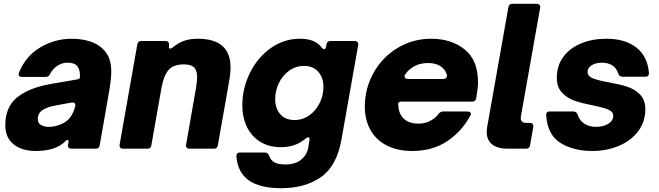

<svg xmlns="http://www.w3.org/2000/svg" viewBox="-20 -783 3469 1011"><path d="M8 -123Q8 -221 71 -271Q134 -321 248 -341L382 -364Q401 -367 401 -376V-385Q401 -416 388 -433Q374 -453 335 -453Q308 -453 283.5 -437.5Q259 -422 244 -394Q237 -378 221 -378H96Q78 -378 78 -392Q78 -395 80 -401Q116 -489 193 -534Q270 -579 358 -579Q410 -579 453.5 -565Q497 -551 524 -523Q547 -500 556.5 -471Q566 -442 566 -405Q566 -362 549 -269L505 -18Q502 0 484 0H356Q346 0 341 -6Q336 -12 338 -22L339 -26Q341 -34 341 -37Q341 -46 335 -46Q331 -46 325 -40Q315 -29 297 -18Q249 12 167 12Q96 12 52 -23Q8 -58 8 -123ZM302 -129Q332 -142 349 -164Q366 -186 376 -223Q377 -226 377 -230Q377 -237 371.5 -241Q366 -245 357 -243L275 -228Q229 -220 204 -203.5Q179 -187 179 -156Q179 -135 195.5 -125Q212 -115 238 -115Q268 -115 302 -129Z M777 -18Q774 0 756 0H628Q618 0 613 -6Q608 -12 610 -22L703 -549Q706 -567 724 -567H852Q862 -567 866.5 -561Q871 -555 870 -545V-544L869 -538Q869 -527 876 -527Q881 -527 891 -534Q919 -558 950.5 -568.5Q982 -579 1021 -579Q1194 -579 1194 -428Q1194 -406 1190 -377.5Q1186 -349 1180 -317L1127 -18Q1124 0 1106 0H978Q968 0 963 -6Q958 -12 960 -22L1012 -319Q1018 -355 1018 -377Q1018 -413 1001.5 -428.5Q985 -444 948 -444Q893 -444 867.5 -414.5Q842 -385 830 -319Z M1225 41V38Q1225 20 1244 20H1374Q1391 20 1397 37Q1406 62 1426.5 72.5Q1447 83 1481 83Q1535 83 1565.5 58Q1596 33 1603 -5L1609 -43L1610 -50Q1610 -60 1603 -60Q1597 -60 1589 -53Q1560 -29 1528.5 -18.5Q1497 -8 1458 -8Q1397 -8 1351 -36Q1305 -64 1280.5 -114Q1256 -164 1256 -229Q1256 -318 1296 -399Q1336 -480 1405.5 -529.5Q1475 -579 1559 -579Q1598 -579 1626 -568.5Q1654 -558 1673 -534Q1680 -524 1687 -524Q1694 -524 1697 -537L1699 -549Q1702 -567 1720 -567H1848Q1858 -567 1863 -561Q1868 -555 1866 -545L1778 -48Q1753 92 1669.5 150Q1586 208 1460 208Q1237 208 1225 41ZM1683 -325Q1683 -375 1655.5 -405.5Q1628 -436 1581 -436Q1538 -436 1503 -411Q1468 -386 1448.5 -345.5Q1429 -305 1429 -261Q1429 -212 1456 -181.5Q1483 -151 1531 -151Q1574 -151 1609 -176Q1644 -201 1663.5 -241Q1683 -281 1683 -325Z M1901 -221Q1901 -317 1947 -399.5Q1993 -482 2073.5 -530.5Q2154 -579 2250 -579Q2357 -579 2427 -522.5Q2497 -466 2497 -350Q2497 -320 2488 -267Q2485 -248 2467 -248H2097Q2087 -248 2082 -245.5Q2077 -243 2077 -237Q2077 -187 2104.5 -159.5Q2132 -132 2185 -132Q2217 -132 2244.5 -146Q2272 -160 2289 -183Q2299 -196 2314 -196H2440Q2451 -196 2456.5 -190.5Q2462 -185 2458 -177Q2413 -92 2335.5 -40Q2258 12 2151 12Q2073 12 2016.5 -17Q1960 -46 1930.5 -99Q1901 -152 1901 -221ZM2314 -367Q2324 -367 2329.5 -373Q2335 -379 2333 -388Q2328 -406 2318 -418Q2290 -451 2234 -451Q2177 -451 2138 -418Q2124 -407 2113 -390Q2110 -386 2110 -381Q2110 -375 2115.5 -371Q2121 -367 2129 -367Z M2771 -18Q2768 0 2750 0H2655Q2600 0 2571.5 -22.5Q2543 -45 2543 -88Q2543 -104 2545 -113L2657 -745Q2660 -763 2678 -763H2806Q2816 -763 2821 -757Q2826 -751 2824 -741L2723 -171Q2722 -168 2722 -162Q2722 -136 2750 -136H2770Q2780 -136 2785 -130Q2790 -124 2788 -114Z M2856 -175V-178Q2856 -196 2875 -196H3000Q3016 -196 3022 -178Q3033 -146 3059 -130.5Q3085 -115 3119 -115Q3156 -115 3182.5 -131Q3209 -147 3209 -173Q3209 -195 3183 -206Q3157 -217 3102 -228Q3045 -239 3006 -252.5Q2967 -266 2939.5 -295Q2912 -324 2912 -373Q2912 -438 2947 -484.5Q2982 -531 3041 -555Q3100 -579 3173 -579Q3272 -579 3331 -532.5Q3390 -486 3397 -400V-397Q3397 -379 3378 -379H3257Q3241 -379 3235 -397Q3226 -425 3203.5 -439Q3181 -453 3150 -453Q3117 -453 3095.5 -439.5Q3074 -426 3074 -404Q3074 -382 3100.5 -371Q3127 -360 3183 -350Q3243 -339 3282.5 -326.5Q3322 -314 3350 -285.5Q3378 -257 3378 -208Q3378 -142 3340.5 -92Q3303 -42 3239 -15Q3175 12 3099 12Q2999 12 2931 -30.5Q2863 -73 2856 -175Z"/></svg>

Font: Open Sauce Two Black Italic
Style: Regular
Weight: 900
Italic angle: -10°
Designer: Alfredo Marco Pradil
Foundry: Creative Sauce Fz LLC
Version: Version 1.477